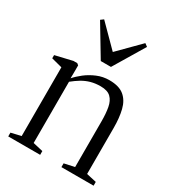

<svg xmlns="http://www.w3.org/2000/svg" viewBox="-187 -901 927 1013"><g transform="rotate(30 276.0 -394.0)"><path d="M79.5 -37V-456L14 -473V-492.5L118 -517H141L151 -509V-467.5L150.5 -430Q168.5 -451 196.5 -472.8Q224.5 -494.5 259.5 -509.2Q294.5 -524 333.5 -524Q393 -524 424.2 -498Q455.5 -472 467 -425.2Q478.5 -378.5 478.5 -317V-36.5L539 -23V0H343V-23L405.5 -36.5V-314.5Q405.5 -362.5 399 -398Q392.5 -433.5 372.2 -453.2Q352 -473 309.5 -473Q277.5 -473 250.8 -465.5Q224 -458 200.2 -443.8Q176.5 -429.5 152.5 -410V-37L213.5 -23V0H19V-23ZM243 -588.5 131 -775 148.5 -788 274 -661.5 399.5 -788 417 -775 305 -588.5Z"/></g></svg>

Font: Merriweather 120pt Light
Style: Regular
Weight: 300
Version: Version 2.100